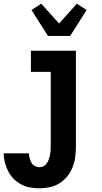

<svg xmlns="http://www.w3.org/2000/svg" viewBox="-29 -794 549 1037"><path d="M184 223Q159 223 133.5 218.5Q108 214 85.5 202Q63 190 45 172Q27 154 15.5 131.5Q4 109 -2.5 84Q-9 59 -9 34H127Q128 47 131 60Q134 73 140.5 84.5Q147 96 159 102.5Q171 109 184 109Q196 109 206.5 103.5Q217 98 223.5 88.5Q230 79 234 68Q238 57 240.5 46Q243 35 244 23.5Q245 12 245 0V-406H138V-520H381V0Q381 28 377 56Q373 84 362.5 110.5Q352 137 334 159Q316 181 292 196Q268 211 240 217Q212 223 184 223ZM230 -600 141 -740 194 -774 290 -667 386 -774 439 -740 350 -600Z"/></svg>

Font: Iosevka Curly Heavy
Style: Regular
Weight: 900
Monospace: yes
Designer: Belleve Invis
Foundry: Belleve Invis
Version: Version 22.1.2; ttfautohint (v1.8.4)